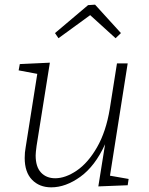

<svg xmlns="http://www.w3.org/2000/svg" viewBox="-20 -797 639 824"><path d="M452 -43 532 -29 528 -2 402 3 431 -178Q388 -84 325 -38.5Q262 7 200 7Q149 7 117.5 -25.5Q86 -58 86 -119Q86 -143 90 -164L140 -480L60 -495L65 -522L194 -528L137 -171Q133 -141 133 -130Q133 -81 156 -56.5Q179 -32 217 -32Q261 -32 309.5 -65Q358 -98 396.5 -165Q435 -232 451 -329L482 -525H528ZM388 -777 499 -655 476 -633 367 -732 231 -633 216 -655 358 -775Z"/></svg>

Font: Bitter Pro Light
Style: Italic
Weight: 300
Italic angle: -9°
Designer: Sol Matas, and Bitter project Authors
Foundry: Sol Matas
Version: Version 1.010